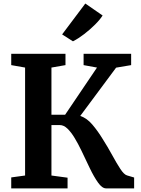

<svg xmlns="http://www.w3.org/2000/svg" viewBox="-20 -1040 778 1060"><path d="M42 0V-60.5L118.5 -71V-667L42 -680.5V-743H341.5V-680.5L264 -667V-406.5H339.5L515.5 -667L441.5 -680.5V-743H704V-680.5L621 -666.5L423 -400Q459.5 -388 490 -352Q520.5 -316 546 -274Q575 -228.5 599.5 -183.5Q624 -138.5 644.5 -107.2Q665 -76 681.5 -71.5L720.5 -60V0H565.5Q544 0 521.2 -32Q498.5 -64 475.5 -112Q452.5 -160 429.5 -208.5Q411.5 -246 392.2 -278Q373 -310 352.5 -329.8Q332 -349.5 310.5 -349.5H264V-71L353 -59V0ZM383 -812H382.5L323 -850L451 -1020.5L546.5 -954.5Q532.5 -932 505 -904.5Q477.5 -877 445 -852Q412.5 -827 383 -812Z"/></svg>

Font: Merriweather
Style: Bold
Weight: 700
Designer: Eben Sorkin
Foundry: Eben Sorkin
Version: Version 2.100; ttfautohint (v1.7.19-72a1) -l 8 -r 50 -G 200 